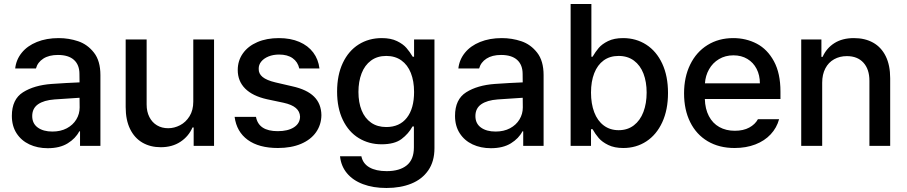

<svg xmlns="http://www.w3.org/2000/svg" viewBox="-20 -727 4520 957"><path d="M237.3 -308.6Q270.5 -311 309.8 -313.2Q349.1 -315.4 376.5 -316.4L376 -358.4Q376 -403.8 348.6 -428.5Q321.3 -453.1 268.6 -453.1Q224.1 -453.1 195.8 -434.8Q167.5 -416.5 159.2 -385.7H55.7Q60.5 -429.7 88.4 -464.1Q116.2 -498.5 163.8 -517.8Q211.4 -537.1 272.5 -537.1Q322.8 -537.1 369.4 -521.5Q416 -505.9 448.2 -464.8Q480.5 -423.8 480.5 -352.5V0H378.9V-72.3H375Q356.9 -37.1 317.6 -12.7Q278.3 11.7 217.8 11.7Q167 11.7 126.5 -7.3Q85.9 -26.4 62.5 -62.7Q39.1 -99.1 39.1 -149.4Q39.1 -231.9 94.7 -267.1Q150.4 -302.2 237.3 -308.6ZM241.2 -71.3Q282.2 -71.3 313 -87.6Q343.8 -104 360.4 -131.6Q377 -159.2 377 -191.4L376.5 -239.7L252 -231.4Q198.7 -227.5 169.7 -207.3Q140.6 -187 140.6 -148.4Q140.6 -111.3 168.2 -91.3Q195.8 -71.3 241.2 -71.3Z M943.4 -530.3H1046.9V0H945.3V-91.8H939.5Q920.4 -47.4 879.4 -20.3Q838.4 6.8 781.2 6.8Q729.5 6.8 689.9 -16.1Q650.4 -39.1 628.4 -84Q606.4 -128.9 606.4 -193.4V-530.3H710.9V-206.1Q710.9 -170.4 724.6 -143.6Q738.3 -116.7 762.5 -102.3Q786.6 -87.9 818.4 -87.9Q848.6 -87.9 877.4 -102.8Q906.2 -117.7 924.8 -147.7Q943.4 -177.7 943.4 -220.7Z M1371.1 -455.1Q1341.8 -455.1 1318.4 -445.6Q1294.9 -436 1282 -419.9Q1269 -403.8 1269.5 -383.8Q1268.6 -359.9 1288.8 -343.3Q1309.1 -326.7 1352.5 -316.4L1436.5 -296.9Q1509.8 -280.8 1545.4 -245.4Q1581.1 -210 1582 -153.3Q1581.5 -105.5 1555.4 -68.1Q1529.3 -30.8 1480.5 -10Q1431.6 10.7 1365.2 10.7Q1270.5 10.7 1214.8 -29.8Q1159.2 -70.3 1149.4 -144.5H1255.9Q1269 -73.2 1364.3 -73.2Q1415 -73.2 1445.1 -92.5Q1475.1 -111.8 1475.6 -145.5Q1474.6 -171.4 1454.8 -188.5Q1435.1 -205.6 1393.6 -214.8L1310.5 -232.4Q1238.8 -248.5 1201.9 -285.6Q1165 -322.8 1165 -377.9Q1165 -424.8 1190.7 -460.9Q1216.3 -497.1 1262.7 -517.1Q1309.1 -537.1 1370.1 -537.1Q1428.2 -537.1 1471.9 -518.3Q1515.6 -499.5 1541.3 -465.3Q1566.9 -431.2 1572.3 -385.7H1471.7Q1464.4 -418.5 1438.7 -436.8Q1413.1 -455.1 1371.1 -455.1Z M1674.8 51.8H1781.2Q1788.6 88.4 1821.3 107.2Q1854 126 1907.2 126Q1971.7 126 2007.3 97.2Q2043 68.4 2043 7.8V-96.7H2036.1Q2016.1 -60.1 1981.2 -33.9Q1946.3 -7.8 1881.8 -7.8Q1818.8 -7.8 1768.3 -38.6Q1717.8 -69.3 1689 -128.9Q1660.2 -188.5 1660.2 -270.5Q1660.2 -353 1688.7 -413.3Q1717.3 -473.6 1767.8 -505.4Q1818.4 -537.1 1882.8 -537.1Q1928.2 -537.1 1958.7 -522.2Q1989.3 -507.3 2005.9 -488Q2022.5 -468.8 2037.1 -444.3H2043.9V-530.3H2145.5V11.7Q2145.5 77.6 2114.7 122.1Q2084 166.5 2030.3 188.2Q1976.6 210 1906.2 210Q1839.8 210 1789.3 190.9Q1738.8 171.9 1709.2 136.2Q1679.7 100.6 1674.8 51.8ZM2043.9 -268.6Q2043.9 -322.8 2027.8 -363.3Q2011.7 -403.8 1980.5 -426Q1949.2 -448.2 1905.3 -448.2Q1860.4 -448.2 1829.1 -425Q1797.9 -401.9 1782.2 -361.1Q1766.6 -320.3 1766.6 -268.6Q1766.6 -216.3 1782.5 -177Q1798.3 -137.7 1829.6 -115.7Q1860.8 -93.8 1905.3 -93.8Q1971.7 -93.8 2007.8 -139.9Q2043.9 -186 2043.9 -268.6Z M2446.3 -308.6Q2479.5 -311 2518.8 -313.2Q2558.1 -315.4 2585.4 -316.4L2585 -358.4Q2585 -403.8 2557.6 -428.5Q2530.3 -453.1 2477.5 -453.1Q2433.1 -453.1 2404.8 -434.8Q2376.5 -416.5 2368.2 -385.7H2264.6Q2269.5 -429.7 2297.4 -464.1Q2325.2 -498.5 2372.8 -517.8Q2420.4 -537.1 2481.4 -537.1Q2531.7 -537.1 2578.4 -521.5Q2625 -505.9 2657.2 -464.8Q2689.5 -423.8 2689.5 -352.5V0H2587.9V-72.3H2584Q2565.9 -37.1 2526.6 -12.7Q2487.3 11.7 2426.8 11.7Q2376 11.7 2335.4 -7.3Q2294.9 -26.4 2271.5 -62.7Q2248 -99.1 2248 -149.4Q2248 -231.9 2303.7 -267.1Q2359.4 -302.2 2446.3 -308.6ZM2450.2 -71.3Q2491.2 -71.3 2522 -87.6Q2552.7 -104 2569.3 -131.6Q2585.9 -159.2 2585.9 -191.4L2585.4 -239.7L2460.9 -231.4Q2407.7 -227.5 2378.7 -207.3Q2349.6 -187 2349.6 -148.4Q2349.6 -111.3 2377.2 -91.3Q2404.8 -71.3 2450.2 -71.3Z M2824.2 -707H2927.7V-444.3H2933.6Q2948.2 -469.2 2964.4 -488.3Q2980.5 -507.3 3010.7 -522.2Q3041 -537.1 3085.9 -537.1Q3150.4 -537.1 3201.2 -504.4Q3252 -471.7 3280.8 -409.9Q3309.6 -348.1 3309.6 -263.7Q3309.6 -179.7 3281 -117.7Q3252.4 -55.7 3201.9 -22.5Q3151.4 10.7 3086.9 10.7Q3042.5 10.7 3012 -4.2Q2981.4 -19 2964.4 -38.8Q2947.3 -58.6 2933.6 -83H2925.8V0H2824.2ZM3063.5 -78.1Q3107.9 -78.1 3139.4 -102.3Q3170.9 -126.5 3187 -168.9Q3203.1 -211.4 3203.1 -265.6Q3203.1 -318.8 3187.3 -360.1Q3171.4 -401.4 3139.9 -424.8Q3108.4 -448.2 3063.5 -448.2Q3019.5 -448.2 2988.8 -425.8Q2958 -403.3 2941.9 -362.1Q2925.8 -320.8 2925.8 -265.6Q2925.8 -210 2941.9 -167.5Q2958 -125 2989.3 -101.6Q3020.5 -78.1 3063.5 -78.1Z M3389.6 -261.7Q3389.6 -342.8 3420.2 -405.3Q3450.7 -467.8 3506.3 -502.4Q3562 -537.1 3634.8 -537.1Q3698.7 -537.1 3752 -509.3Q3805.2 -481.4 3837.6 -421.6Q3870.1 -361.8 3870.1 -270.5V-233.4H3493.2Q3494.6 -184.1 3513.4 -148.2Q3532.2 -112.3 3565.4 -93.8Q3598.6 -75.2 3642.6 -75.2Q3685.1 -75.2 3714.4 -91.1Q3743.7 -106.9 3757.8 -132.8H3863.3Q3851.6 -89.8 3821.3 -57.4Q3791 -24.9 3744.9 -7.1Q3698.7 10.7 3641.6 10.7Q3564.5 10.7 3507.6 -22.9Q3450.7 -56.6 3420.2 -118.2Q3389.6 -179.7 3389.6 -261.7ZM3767.6 -311.5Q3767.6 -352.1 3751.2 -383.8Q3734.9 -415.5 3705.1 -433.3Q3675.3 -451.2 3635.7 -451.2Q3595.2 -451.2 3563.7 -432.4Q3532.2 -413.6 3514.2 -381.6Q3496.1 -349.6 3493.7 -311.5Z M4078.1 0H3973.6V-530.3H4074.2V-443.4H4080.1Q4099.6 -487.3 4139.2 -512.2Q4178.7 -537.1 4236.3 -537.1Q4291.5 -537.1 4332 -514.4Q4372.6 -491.7 4394.8 -446.8Q4417 -401.9 4417 -336.9V0H4313.5V-324.2Q4313.5 -381.8 4283.7 -414.6Q4253.9 -447.3 4201.2 -447.3Q4165.5 -447.3 4137.5 -431.6Q4109.4 -416 4093.8 -386Q4078.1 -356 4078.1 -314.5Z"/></svg>

Font: Pretendard Medium
Style: Regular
Weight: 500
Designer: Base glyphs from Inter by Rasmus Andersson; Hangeul glyphs from Noto Sans CJK(Source Han Sans) by Jang Soo-young and Kan
Foundry: Kil Hyung-jin
Version: Version 1.309